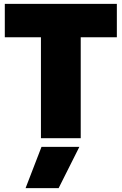

<svg xmlns="http://www.w3.org/2000/svg" viewBox="-20 -719 633 999"><path d="M193 -525H5V-699H588V-525H400V0H193ZM196 45H393L285 260H113Z"/></svg>

Font: Prompt ExtraBold
Style: Regular
Weight: 800
Designer: Katatrad Team
Foundry: CadsonDemak
Version: Version 1.001